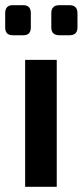

<svg xmlns="http://www.w3.org/2000/svg" viewBox="-25 -721 319 741"><path d="M65 -701Q94 -701 94 -670V-615Q94 -585 65 -585H24Q-5 -585 -5 -615V-670Q-5 -701 24 -701ZM243 -701Q274 -701 274 -670V-615Q274 -585 243 -585H204Q173 -585 173 -615V-670Q173 -701 204 -701ZM194 -490V0H72V-490Z"/></svg>

Font: Exo 2 Semi Bold
Style: Regular
Weight: 600
Designer: Natanael Gama
Version: Version 1.001;PS 001.001;hotconv 1.0.88;makeotf.lib2.5.64775